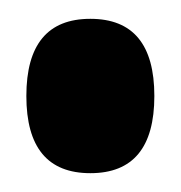

<svg xmlns="http://www.w3.org/2000/svg" viewBox="-20 -436 192 204"><path d="M76 -252Q8 -252 8 -334Q8 -416 76 -416Q144 -416 144 -334Q144 -252 76 -252Z"/></svg>

Font: Bricolage Grotesque 96pt Condensed Bricolage Grotesque 48pt Condensed Regular
Style: Bold
Weight: 700
Width: 3
Designer: Mathieu Triay
Foundry: Atelier Triay
Version: Version 1.001; ttfautohint (v1.8.4.7-5d5b);gftools[0.9.33.de